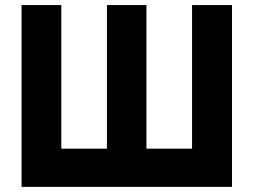

<svg xmlns="http://www.w3.org/2000/svg" viewBox="-20 -730 1003 760"><path d="M740.2 -141.6Q740.2 -204.1 740.2 -266.6Q740.2 -328.1 740.2 -390.6Q740.2 -434.6 740.2 -478.5Q740.2 -523.4 740.2 -567.4Q740.2 -603.5 740.2 -638.7Q740.2 -674.8 740.2 -710Q742.2 -710 745.1 -710Q747.1 -710 750 -710Q754.9 -710 759.8 -710Q764.6 -710 769.5 -710Q780.3 -710 791 -710Q801.8 -710 812.5 -710Q823.2 -710 834 -710Q844.7 -710 855.5 -710Q866.2 -710 877 -710Q887.7 -710 898.4 -710Q898.4 -707 898.4 -705.1Q898.4 -702.1 898.4 -700.2Q898.4 -620.1 898.4 -541Q898.4 -460.9 898.4 -381.8Q898.4 -327.1 898.4 -272.5Q898.4 -217.8 898.4 -163.1Q898.4 -120.1 898.4 -77.1Q898.4 -33.2 898.4 9.8Q895.5 9.8 892.6 9.8Q890.6 9.8 887.7 9.8Q795.9 9.8 703.1 9.8Q610.4 9.8 518.6 9.8Q455.1 9.8 391.6 9.8Q328.1 9.8 264.6 9.8Q214.8 9.8 165 9.8Q115.2 9.8 65.4 9.8Q65.4 7.8 65.4 4.9Q65.4 2.9 65.4 0Q65.4 -80.1 65.4 -159.2Q65.4 -238.3 65.4 -318.4Q65.4 -373 65.4 -427.7Q65.4 -482.4 65.4 -537.1Q65.4 -580.1 65.4 -623Q65.4 -667 65.4 -710Q67.4 -710 70.3 -710Q72.3 -710 75.2 -710Q90.8 -710 106.4 -710Q122.1 -710 137.7 -710Q148.4 -710 159.2 -710Q169.9 -710 180.7 -710Q191.4 -710 202.1 -710Q212.9 -710 222.7 -710Q222.7 -707 222.7 -705.1Q222.7 -702.1 222.7 -700.2Q222.7 -635.7 222.7 -571.3Q222.7 -505.9 222.7 -441.4Q222.7 -397.5 222.7 -353.5Q222.7 -308.6 222.7 -264.6Q222.7 -234.4 222.7 -203.1Q222.7 -172.9 222.7 -141.6Q243.2 -141.6 263.7 -141.6Q284.2 -141.6 303.7 -141.6Q319.3 -141.6 335 -141.6Q350.6 -141.6 366.2 -141.6Q376 -141.6 384.8 -141.6Q393.6 -141.6 403.3 -141.6Q403.3 -204.1 403.3 -266.6Q403.3 -328.1 403.3 -390.6Q403.3 -434.6 403.3 -478.5Q403.3 -523.4 403.3 -567.4Q403.3 -603.5 403.3 -638.7Q403.3 -674.8 403.3 -710Q405.3 -710 408.2 -710Q410.2 -710 413.1 -710Q428.7 -710 444.3 -710Q460 -710 475.6 -710Q486.3 -710 497.1 -710Q507.8 -710 517.6 -710Q528.3 -710 539.1 -710Q549.8 -710 559.6 -710Q559.6 -707 559.6 -705.1Q559.6 -702.1 559.6 -700.2Q559.6 -635.7 559.6 -571.3Q559.6 -505.9 559.6 -441.4Q559.6 -397.5 559.6 -353.5Q559.6 -308.6 559.6 -264.6Q559.6 -234.4 559.6 -203.1Q559.6 -172.9 559.6 -141.6Q580.1 -141.6 600.6 -141.6Q621.1 -141.6 640.6 -141.6Q656.2 -141.6 671.9 -141.6Q687.5 -141.6 703.1 -141.6Q709 -141.6 713.9 -141.6Q718.8 -141.6 723.6 -141.6Q728.5 -141.6 732.4 -141.6Q736.3 -141.6 740.2 -141.6Z"/></svg>

Font: LeFont
Style: Bold
Weight: 800
Designer: Leryon MEDIA
Version: Version 1.0